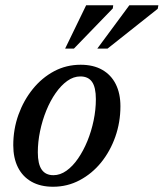

<svg xmlns="http://www.w3.org/2000/svg" viewBox="-20 -700 623 731"><path d="M287 -453.5Q335.5 -453.5 369.2 -434.2Q403 -415 420.8 -379.5Q438.5 -344 438.5 -295.5Q438.5 -234.5 419 -179.2Q399.5 -124 364.8 -81.2Q330 -38.5 283.2 -13.8Q236.5 11 182 11Q134 11 100 -8.2Q66 -27.5 48.2 -63Q30.5 -98.5 30.5 -147Q30.5 -208 50.2 -263Q70 -318 104.8 -361Q139.5 -404 186 -428.8Q232.5 -453.5 287 -453.5ZM183.5 -33Q209 -33 233 -50Q257 -67 277.2 -96.5Q297.5 -126 312.8 -163.2Q328 -200.5 336.5 -241.5Q345 -282.5 345 -322.5Q345 -367.5 330.5 -388.2Q316 -409 286 -409Q260 -409 236.2 -392Q212.5 -375 192 -345.8Q171.5 -316.5 156.2 -279Q141 -241.5 132.5 -200.5Q124 -159.5 124 -120Q124 -75.5 138.8 -54.2Q153.5 -33 183.5 -33ZM350.5 -515 472.5 -680H583L580.5 -666.5L389.5 -515ZM228 -515 308 -680H411L409.5 -668L261.5 -515Z"/></svg>

Font: Newsreader 16pt Medium
Style: Italic
Weight: 500
Italic angle: -17°
Designer: Hugues Gentile
Foundry: Production Type
Version: Version 1.003